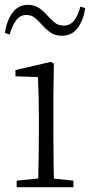

<svg xmlns="http://www.w3.org/2000/svg" viewBox="-24 -775 373 795"><path d="M45 0V-27L156 -38H175L280 -27V0ZM133 0Q134 -24 135 -64.5Q136 -105 136.5 -149Q137 -193 137 -226V-281Q137 -332 136 -375Q135 -418 133 -456L40 -459V-485L187 -519L199 -511L197 -377V-226Q197 -193 197.5 -149Q198 -105 198.5 -64.5Q199 -24 200 0ZM-4 -639Q4 -690 28 -722.5Q52 -755 91 -755Q118 -755 137.5 -742Q157 -729 171 -712Q188 -693 203 -681Q218 -669 240 -669Q266 -669 282.5 -689.5Q299 -710 309 -748L329 -741Q321 -690 297 -658.5Q273 -627 233 -627Q205 -627 186.5 -639.5Q168 -652 154 -668Q138 -685 123 -699Q108 -713 85 -713Q60 -713 43.5 -692Q27 -671 16 -632Z"/></svg>

Font: Noto Serif KR
Style: Regular
Weight: 200
Designer: Ryoko NISHIZUKA 西塚涼子 (kana & ideographs); Frank Grießhammer (Latin, Greek & Cyrillic); Wenlong ZHANG 张文龙 (bopomofo); San
Foundry: Adobe
Version: Version 2.001;hotconv 1.1.0;makeotfexe 2.6.0